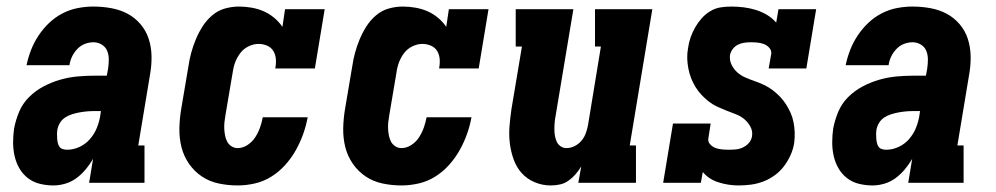

<svg xmlns="http://www.w3.org/2000/svg" viewBox="-20 -558 3040 586"><path d="M143 8Q122 8 101.5 3Q81 -2 65 -14.5Q49 -27 39 -44.5Q29 -62 24.5 -82Q20 -102 20 -123.5Q20 -145 23 -166Q28 -192 38.5 -217Q49 -242 68.5 -261.5Q88 -281 112.5 -294Q137 -307 163 -314.5Q189 -322 215 -324.5Q241 -327 267 -327H306L310 -349Q312 -363 312 -377Q312 -391 307 -403Q302 -415 290.5 -422Q279 -429 265 -429Q252 -429 239 -424Q226 -419 216 -408.5Q206 -398 200 -385.5Q194 -373 192 -359H61Q66 -383 75 -406Q84 -429 98 -450Q112 -471 130.5 -488.5Q149 -506 171.5 -517.5Q194 -529 218 -533.5Q242 -538 265 -538Q293 -538 320 -533Q347 -528 369.5 -516Q392 -504 409 -484Q426 -464 434 -439Q442 -414 442.5 -386.5Q443 -359 438 -331L402 -114H421V0H252L264 -73Q254 -56 241.5 -41Q229 -26 213.5 -14.5Q198 -3 179.5 2.5Q161 8 143 8ZM185 -101Q204 -101 222.5 -109.5Q241 -118 254.5 -133.5Q268 -149 275.5 -167.5Q283 -186 286 -205L288 -219H267Q256 -219 245 -218Q234 -217 223 -215Q212 -213 200.5 -209.5Q189 -206 179 -199.5Q169 -193 163 -183Q157 -173 155 -162Q154 -155 154 -148Q154 -141 154.5 -134.5Q155 -128 156.5 -121.5Q158 -115 161.5 -110Q165 -105 171.5 -103Q178 -101 185 -101Z M705 8Q676 8 647.5 2Q619 -4 596 -19.5Q573 -35 557 -58Q541 -81 534 -108.5Q527 -136 527.5 -165.5Q528 -195 533 -225L555 -355Q558 -376 563.5 -396.5Q569 -417 577.5 -437.5Q586 -458 598 -477Q610 -496 627.5 -511Q645 -526 666.5 -532Q688 -538 709 -538Q729 -538 748.5 -534.5Q768 -531 785 -523.5Q802 -516 816.5 -504Q831 -492 842 -476L850 -530H971L941 -349H820Q823 -363 822 -377Q821 -391 814.5 -402Q808 -413 795.5 -418.5Q783 -424 769 -424Q754 -424 738.5 -416.5Q723 -409 713 -395.5Q703 -382 697.5 -367Q692 -352 690 -336L668 -206Q666 -195 665 -185Q664 -175 664.5 -164.5Q665 -154 667 -144Q669 -134 673.5 -125.5Q678 -117 686.5 -111.5Q695 -106 705 -106Q721 -106 735.5 -115.5Q750 -125 759 -139Q768 -153 773.5 -168.5Q779 -184 782 -200H919Q914 -173 905 -148Q896 -123 882.5 -99Q869 -75 850 -54Q831 -33 807.5 -18.5Q784 -4 757.5 2Q731 8 705 8Z M1205 8Q1176 8 1147.5 2Q1119 -4 1096 -19.5Q1073 -35 1057 -58Q1041 -81 1034 -108.5Q1027 -136 1027.5 -165.5Q1028 -195 1033 -225L1055 -355Q1058 -376 1063.5 -396.5Q1069 -417 1077.5 -437.5Q1086 -458 1098 -477Q1110 -496 1127.5 -511Q1145 -526 1166.5 -532Q1188 -538 1209 -538Q1229 -538 1248.5 -534.5Q1268 -531 1285 -523.5Q1302 -516 1316.5 -504Q1331 -492 1342 -476L1350 -530H1471L1441 -349H1320Q1323 -363 1322 -377Q1321 -391 1314.5 -402Q1308 -413 1295.5 -418.5Q1283 -424 1269 -424Q1254 -424 1238.5 -416.5Q1223 -409 1213 -395.5Q1203 -382 1197.5 -367Q1192 -352 1190 -336L1168 -206Q1166 -195 1165 -185Q1164 -175 1164.5 -164.5Q1165 -154 1167 -144Q1169 -134 1173.5 -125.5Q1178 -117 1186.5 -111.5Q1195 -106 1205 -106Q1221 -106 1235.5 -115.5Q1250 -125 1259 -139Q1268 -153 1273.5 -168.5Q1279 -184 1282 -200H1419Q1414 -173 1405 -148Q1396 -123 1382.5 -99Q1369 -75 1350 -54Q1331 -33 1307.5 -18.5Q1284 -4 1257.5 2Q1231 8 1205 8Z M1661 8Q1635 8 1611.5 -2Q1588 -12 1572 -30Q1556 -48 1547.5 -72Q1539 -96 1536 -121Q1533 -146 1535 -172Q1537 -198 1541 -225L1573 -416H1554V-530H1730L1676 -206Q1674 -196 1673 -185.5Q1672 -175 1672 -164.5Q1672 -154 1673.5 -144.5Q1675 -135 1679 -126Q1683 -117 1691 -111.5Q1699 -106 1709 -106Q1722 -106 1734.5 -112.5Q1747 -119 1755.5 -129.5Q1764 -140 1768.5 -153Q1773 -166 1775 -178L1814 -416H1796V-530H1971L1902 -114H1921V0H1745L1754 -50Q1746 -37 1736.5 -26Q1727 -15 1715 -6.5Q1703 2 1689 5Q1675 8 1661 8Z M2234 8Q2203 8 2173 -1.5Q2143 -11 2125 -33L2119 0H2004L2034 -181H2149L2142 -136Q2140 -126 2147 -118Q2154 -110 2163.5 -106.5Q2173 -103 2183.5 -102Q2194 -101 2205 -101Q2215 -101 2226 -102Q2237 -103 2247.5 -108Q2258 -113 2265.5 -121.5Q2273 -130 2275 -141Q2278 -157 2270.5 -171Q2263 -185 2251.5 -194.5Q2240 -204 2225.5 -209.5Q2211 -215 2197 -220.5Q2183 -226 2169 -232.5Q2155 -239 2143.5 -248Q2132 -257 2121.5 -268Q2111 -279 2103 -292Q2095 -305 2089.5 -319Q2084 -333 2081 -348.5Q2078 -364 2077.5 -379.5Q2077 -395 2080 -411Q2082 -427 2087.5 -443Q2093 -459 2101.5 -474Q2110 -489 2121.5 -502Q2133 -515 2148 -524Q2163 -533 2179.5 -535.5Q2196 -538 2212 -538Q2232 -538 2251 -535.5Q2270 -533 2287.5 -527.5Q2305 -522 2321 -512.5Q2337 -503 2349 -489L2356 -530H2471L2441 -349H2326L2334 -394Q2335 -404 2328 -412Q2321 -420 2311.5 -423.5Q2302 -427 2292 -428Q2282 -429 2271 -429Q2261 -429 2251 -427.5Q2241 -426 2232 -421.5Q2223 -417 2216.5 -408.5Q2210 -400 2208 -390Q2206 -374 2213 -360Q2220 -346 2231 -336.5Q2242 -327 2256 -321Q2270 -315 2284.5 -310Q2299 -305 2312.5 -298.5Q2326 -292 2338 -283Q2350 -274 2360.5 -263Q2371 -252 2379 -239.5Q2387 -227 2393 -213.5Q2399 -200 2402 -184.5Q2405 -169 2405.5 -153.5Q2406 -138 2404 -122Q2401 -103 2393 -85Q2385 -67 2373 -51Q2361 -35 2344.5 -23Q2328 -11 2309.5 -4Q2291 3 2272 5.5Q2253 8 2234 8Z M2643 8Q2622 8 2601.5 3Q2581 -2 2565 -14.5Q2549 -27 2539 -44.5Q2529 -62 2524.5 -82Q2520 -102 2520 -123.5Q2520 -145 2523 -166Q2528 -192 2538.5 -217Q2549 -242 2568.5 -261.5Q2588 -281 2612.5 -294Q2637 -307 2663 -314.5Q2689 -322 2715 -324.5Q2741 -327 2767 -327H2806L2810 -349Q2812 -363 2812 -377Q2812 -391 2807 -403Q2802 -415 2790.5 -422Q2779 -429 2765 -429Q2752 -429 2739 -424Q2726 -419 2716 -408.5Q2706 -398 2700 -385.5Q2694 -373 2692 -359H2561Q2566 -383 2575 -406Q2584 -429 2598 -450Q2612 -471 2630.5 -488.5Q2649 -506 2671.5 -517.5Q2694 -529 2718 -533.5Q2742 -538 2765 -538Q2793 -538 2820 -533Q2847 -528 2869.5 -516Q2892 -504 2909 -484Q2926 -464 2934 -439Q2942 -414 2942.5 -386.5Q2943 -359 2938 -331L2902 -114H2921V0H2752L2764 -73Q2754 -56 2741.5 -41Q2729 -26 2713.5 -14.5Q2698 -3 2679.5 2.5Q2661 8 2643 8ZM2685 -101Q2704 -101 2722.5 -109.5Q2741 -118 2754.5 -133.5Q2768 -149 2775.5 -167.5Q2783 -186 2786 -205L2788 -219H2767Q2756 -219 2745 -218Q2734 -217 2723 -215Q2712 -213 2700.5 -209.5Q2689 -206 2679 -199.5Q2669 -193 2663 -183Q2657 -173 2655 -162Q2654 -155 2654 -148Q2654 -141 2654.5 -134.5Q2655 -128 2656.5 -121.5Q2658 -115 2661.5 -110Q2665 -105 2671.5 -103Q2678 -101 2685 -101Z"/></svg>

Font: Iosevka Curly Slab HvObl
Style: Regular
Weight: 900
Italic angle: -9°
Monospace: yes
Designer: Belleve Invis
Foundry: Belleve Invis
Version: Version 11.1.0; ttfautohint (v1.8.3)